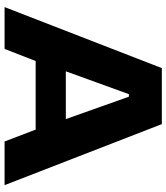

<svg xmlns="http://www.w3.org/2000/svg" viewBox="36 -764 728 840"><g transform="rotate(90 400.0 -344.0)"><path d="M11 0 278 -688H523L790 0H599L547 -136H247L194 0ZM292 -268H501L403 -544H392Z"/></g></svg>

Font: Saira Expanded
Style: Bold
Weight: 700
Width: 7
Designer: Hector Gatti with collaboration of the Omnibus-Type team
Foundry: Omnibus-Type
Version: Version 1.100; ttfautohint (v1.8.3)